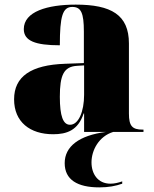

<svg xmlns="http://www.w3.org/2000/svg" viewBox="-20 -571 666 831"><path d="M210 10C268 10 318 -6 342 -80H344V0H439C322 15 260 63 260 135C260 207 315 240 410 240C450 240 481 234 509 224V214C492 220 475 224 458 224C403 224 376 181 376 132C376 79 408 19 470 0H601V-10H597C552 -10 538 -26 538 -80V-383C538 -507 461 -551 308 -551C185 -551 83 -521 83 -445C83 -394 133 -375 239 -375C239 -501 251 -541 293 -541C331 -541 343 -515 343 -434V-298L262 -295C114 -290 41 -240 41 -141C41 -43 110 10 210 10ZM283 -31C253 -31 239 -69 239 -152C239 -246 256 -282 312 -286L344 -288V-161C344 -88 320 -31 283 -31Z"/></svg>

Font: Noto Serif Display Black
Style: Regular
Weight: 900
Designer: Monotype Design Team
Foundry: Monotype Imaging Inc.
Version: Version 2.009